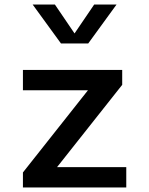

<svg xmlns="http://www.w3.org/2000/svg" viewBox="-20 -830 660 850"><path d="M81.5 -520.5V-430.5H369.5L81.5 -66.5V0H539V-90H232.5L521 -454.5V-520.5ZM124.5 -810H223L310 -682L397 -810H496L370.5 -637.5H250Z"/></svg>

Font: Monaspace Neon Medium
Style: Regular
Weight: 500
Designer: Riley Cran & the Lettermatic Team
Foundry: Lettermatic
Version: Version 1.200 (Monaspace Neon)